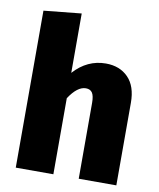

<svg xmlns="http://www.w3.org/2000/svg" viewBox="-85 -828 742 895"><g transform="rotate(10 286.0 -380.5)"><path d="M527 0H349V-359Q349 -392 339.5 -406.5Q330 -421 309 -421Q269 -421 229 -360V0H51V-743L229 -761V-480Q293 -551 381 -551Q447 -551 487 -510Q527 -469 527 -391Z"/></g></svg>

Font: Trujillo ExtraBold
Style: Regular
Weight: 800
Designer: Fira Sans original fonts by bBox Type GmbH, Carrois Corporate GbR, & Edenspiekermann AG / Changes by Cristiano Sobral
Foundry: Fira Sans original fonts by bBox Type GmbH, Carrois Corporate GbR, & Edenspiekermann AG / Changes by Cristiano Sobral
Version: Version 4.301;July 28, 2020;FontCreator 13.0.0.2655 64-bit